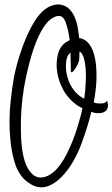

<svg xmlns="http://www.w3.org/2000/svg" viewBox="-20 -867 499 852"><path d="M353.8 -429C347.6 -431.6 342.3 -434.7 337.9 -438.2C324.7 -447 313.7 -458 304.9 -471.2C296.1 -482.7 289.1 -495.9 283.8 -510.8C274.1 -537.2 270.6 -563.6 273.2 -590C275 -610.3 281.6 -624.8 293 -633.6V-616.4C293.9 -596.2 294.4 -577.3 294.4 -559.7C293.5 -550.9 294.8 -546.5 298.3 -546.5C301.8 -546.5 307.6 -552.6 315.5 -565C323.4 -577.3 328.7 -589.2 331.3 -600.6C332.2 -612.9 332.6 -625.7 332.6 -638.9C340.6 -634.5 346.7 -625.7 351.1 -612.5C359.9 -584.3 363 -546.5 360.4 -499C359.5 -476.1 357.3 -452.8 353.8 -429ZM345.8 -386.8C342.3 -368.3 337.9 -350.7 332.6 -334C321.2 -290.8 306.7 -249.9 289.1 -211.2C272.4 -172.5 253.4 -141.2 232.3 -117.5C220.9 -105.2 209 -95.7 196.7 -89.1C184.4 -82.5 171.6 -79.2 158.4 -79.2C142.6 -80.1 129.4 -86.7 118.8 -99C107.4 -111.3 98.1 -127.6 91.1 -147.8C78.8 -185.7 72.6 -234.1 72.6 -293C71.7 -352.9 76.1 -413.2 85.8 -473.9C94.6 -524.9 105.6 -572.9 118.8 -617.8C132 -663.5 147.4 -701.8 165 -732.6C174.7 -749.3 184.8 -763 195.4 -773.5C206.8 -784.1 218.2 -791.1 229.7 -794.6C249 -800.8 263.1 -791.6 271.9 -766.9C279.8 -744.9 285.6 -719 289.1 -689C283.8 -686.4 278.5 -683.3 273.2 -679.8C249.5 -664.8 235.8 -637.6 232.3 -598C228.8 -559.2 235.8 -521 253.4 -483.1C262.2 -462.9 274.6 -444.4 290.4 -427.7C306.2 -410.1 324.7 -396.4 345.8 -386.8ZM396 -411.8C402.2 -446.2 406.1 -477.8 407.9 -506.9C410.5 -583.4 400.4 -637.6 377.5 -669.2C365.2 -686 349.8 -695.6 331.3 -698.3L328.7 -719.4C324.3 -759.9 314.2 -791.6 298.3 -814.4C289.5 -826.8 279 -835.6 266.6 -840.8C259.6 -844.4 251.2 -846.6 241.6 -847.4C236.3 -847.4 231 -847 225.7 -846.1C192.3 -840.8 162.4 -817.5 136 -776.2C109.6 -734.8 87.1 -684.6 68.6 -625.7C58.1 -594 49.3 -560.6 42.2 -525.4C36.1 -491 31.2 -456.3 27.7 -421.1C24.2 -392.9 22.4 -365.2 22.4 -337.9V-319.4C22.4 -298.3 23.3 -277.6 25.1 -257.4C28.6 -209.9 37 -167.6 50.2 -130.7C65.1 -94.6 84.5 -69.5 108.2 -55.4C125.8 -42.2 143.9 -35.6 162.4 -35.6C172.9 -35.6 183 -37.4 192.7 -40.9C220.9 -51.5 247.3 -72.2 271.9 -103C285.1 -118.8 297.4 -137.3 308.9 -158.4C321.2 -180.4 331.8 -203.3 340.6 -227C359.9 -279 374.9 -326.9 385.4 -370.9C391.6 -368.3 397.8 -366.5 403.9 -365.6C423.3 -363 437.8 -365.6 447.5 -373.6C452.8 -377.1 456.3 -382.8 458 -390.7C458.9 -394.2 459.4 -397.8 459.4 -401.3C458.5 -406.6 457.2 -413.2 455.4 -421.1C451.9 -414.9 447 -411 440.9 -409.2C434.7 -408.3 427.7 -407.9 419.8 -407.9C412.7 -407.9 404.8 -409.2 396 -411.8Z"/></svg>

Font: Impossible
Style: Reguler
Weight: 400
Designer: Ahsan Design
Foundry: Designer
Version: Version 3.16.0